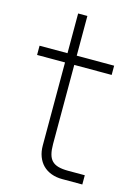

<svg xmlns="http://www.w3.org/2000/svg" viewBox="-111 -781 601 843"><g transform="rotate(15 189.5 -360.0)"><path d="M10 -498H349V-540H10ZM349 -42H273Q246.5 -42 228.5 -47Q210.5 -52 199.5 -63.2Q188.5 -74.5 183.8 -92.8Q179 -111 179 -138V-720.5H137V-131V-120.5Q137 -93 145.5 -70.5Q154 -48 169.5 -32.5Q185 -17 207.5 -8.5Q230 0 257.5 0H268H349Z"/></g></svg>

Font: Vela Sans GX ExtLt
Style: Regular
Weight: 200
Designer: Principal design: Mikhail Sharanda - project Manrope.
Design modification: Ravid Balaliev
Foundry: Mikhail Sharanda
Version: Version 1.001